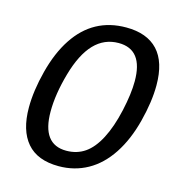

<svg xmlns="http://www.w3.org/2000/svg" viewBox="-102 -760 804 860"><g transform="rotate(15 300.0 -329.5)"><path d="M246.1 9.8Q147.5 9.8 98.6 -47.1Q49.8 -104 49.8 -210Q49.8 -288.1 74 -381.3Q98.1 -474.6 140.9 -539.3Q183.6 -604 243.2 -636.5Q302.7 -668.9 378.9 -668.9Q475.6 -668.9 525.9 -615Q576.2 -561 576.2 -453.1Q576.2 -377.4 552.2 -284.2Q528.3 -190.9 484.4 -124.3Q440.4 -57.6 379.9 -23.9Q319.3 9.8 246.1 9.8ZM477.5 -445.8Q477.5 -592.8 364.3 -592.8Q297.9 -592.8 251.2 -544.2Q204.6 -495.6 176.5 -397Q148.4 -298.3 148.4 -217.8Q148.4 -65.9 261.2 -65.9Q310.1 -65.9 347.2 -91.3Q384.3 -116.7 412.8 -171.4Q441.4 -226.1 459.5 -306.9Q477.5 -387.7 477.5 -445.8Z"/></g></svg>

Font: Cousine
Style: Italic
Weight: 400
Italic angle: -12°
Monospace: yes
Designer: Steve Matteson
Foundry: Monotype Imaging Inc.
Version: Version 1.21